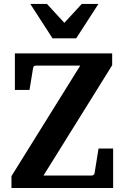

<svg xmlns="http://www.w3.org/2000/svg" viewBox="-20 -937 621 957"><path d="M37.1 0V-59.1L379.9 -609.9H159.2Q146.5 -609.9 145 -598.1L127 -488.8H54.2V-670.9H539.1V-611.8L196.8 -62H436Q448.2 -62 451.2 -73.2L471.2 -196.8H543.9V0ZM359.9 -746.1H241.7L130.9 -917.5H213.9L300.8 -823.2L387.7 -917.5H470.7Z"/></svg>

Font: Charis SIL
Style: Bold
Weight: 700
Foundry: SIL International
Version: Version 4.112